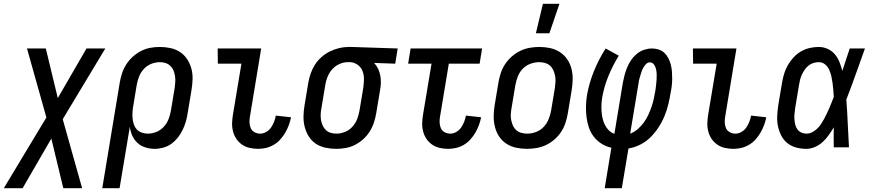

<svg xmlns="http://www.w3.org/2000/svg" viewBox="-68 -775 4588 1010"><path d="M51 215H-48L176 -157L74 -520H173L236 -259L387 -520H486L262 -148L364 215H265L202 -46Z M470 215 562 -341Q566 -365 574 -389.5Q582 -414 596.5 -436.5Q611 -459 631 -477Q651 -495 674.5 -507Q698 -519 723 -523.5Q748 -528 772 -528Q801 -528 829 -522Q857 -516 879.5 -501Q902 -486 917 -463Q932 -440 939 -413Q946 -386 945 -357.5Q944 -329 939 -299L919 -179Q916 -157 909.5 -135Q903 -113 893 -92Q883 -71 868 -52Q853 -33 834 -19Q815 -5 791.5 1.5Q768 8 746 8Q721 8 697 0.5Q673 -7 655.5 -23Q638 -39 628 -61Q618 -83 615 -108L561 215ZM709 -72Q732 -72 754.5 -81Q777 -90 793.5 -108Q810 -126 818.5 -148Q827 -170 831 -193L851 -313Q853 -328 854 -344Q855 -360 852.5 -375.5Q850 -391 844.5 -404.5Q839 -418 828 -428.5Q817 -439 802.5 -443.5Q788 -448 773 -448Q750 -448 727.5 -439Q705 -430 688.5 -412Q672 -394 663.5 -372Q655 -350 651 -327L633 -218Q630 -202 629 -185Q628 -168 629.5 -152Q631 -136 636 -121Q641 -106 651.5 -94.5Q662 -83 677.5 -77.5Q693 -72 709 -72Z M1290 8Q1267 8 1245 3Q1223 -2 1205 -14.5Q1187 -27 1175 -45Q1163 -63 1157.5 -85Q1152 -107 1153 -130Q1154 -153 1158 -176L1202 -440H1078L1077 -520H1306L1247 -163Q1244 -147 1244.5 -131Q1245 -115 1251 -101Q1257 -87 1271 -79.5Q1285 -72 1301 -72Q1317 -72 1332.5 -81Q1348 -90 1358 -104.5Q1368 -119 1374 -135Q1380 -151 1383 -167L1463 -158Q1459 -138 1451.5 -117.5Q1444 -97 1433 -78Q1422 -59 1407 -42Q1392 -25 1372.5 -13.5Q1353 -2 1332 3Q1311 8 1290 8Z M1701 8Q1672 8 1644 2Q1616 -4 1593.5 -19Q1571 -34 1556.5 -57Q1542 -80 1535 -107Q1528 -134 1528.5 -162.5Q1529 -191 1534 -221L1554 -341Q1558 -365 1566.5 -389Q1575 -413 1589 -435Q1603 -457 1623.5 -475Q1644 -493 1667.5 -504.5Q1691 -516 1716 -522Q1741 -528 1765 -528H1781L2024 -520L2011 -440L1900 -444Q1913 -430 1921 -413Q1929 -396 1932.5 -377.5Q1936 -359 1935.5 -339Q1935 -319 1931 -299L1911 -179Q1907 -155 1899 -130.5Q1891 -106 1877 -83.5Q1863 -61 1843 -43Q1823 -25 1799.5 -13Q1776 -1 1750.5 3.5Q1725 8 1701 8ZM1701 -72Q1724 -72 1746.5 -81Q1769 -90 1785.5 -108Q1802 -126 1810.5 -148Q1819 -170 1823 -193L1843 -313Q1846 -335 1846.5 -357.5Q1847 -380 1839.5 -400Q1832 -420 1815 -433Q1798 -446 1776 -448H1761Q1739 -448 1717 -438Q1695 -428 1679.5 -410.5Q1664 -393 1655 -371Q1646 -349 1643 -327L1623 -207Q1620 -192 1619 -176Q1618 -160 1620.5 -144.5Q1623 -129 1629 -115.5Q1635 -102 1645.5 -91.5Q1656 -81 1671 -76.5Q1686 -72 1701 -72Z M2290 8Q2267 8 2245 3Q2223 -2 2205 -14.5Q2187 -27 2175 -45Q2163 -63 2157.5 -85Q2152 -107 2153 -130Q2154 -153 2158 -176L2202 -440H2079L2092 -520H2468L2455 -440H2293L2247 -163Q2244 -147 2244.5 -131Q2245 -115 2251 -101Q2257 -87 2271 -79.5Q2285 -72 2301 -72Q2317 -72 2332.5 -81Q2348 -90 2358 -104.5Q2368 -119 2374 -135Q2380 -151 2383 -167L2463 -158Q2459 -138 2451.5 -117.5Q2444 -97 2433 -78Q2422 -59 2407 -42Q2392 -25 2372.5 -13.5Q2353 -2 2332 3Q2311 8 2290 8Z M2704 8Q2675 8 2647 2Q2619 -4 2596 -19Q2573 -34 2558 -56.5Q2543 -79 2536 -106Q2529 -133 2529 -162Q2529 -191 2534 -221L2554 -341Q2558 -365 2566 -390Q2574 -415 2589 -437.5Q2604 -460 2624.5 -478Q2645 -496 2669 -507.5Q2693 -519 2718.5 -523.5Q2744 -528 2769 -528Q2798 -528 2826 -522Q2854 -516 2877 -501Q2900 -486 2915.5 -463.5Q2931 -441 2938 -414Q2945 -387 2944.5 -358Q2944 -329 2939 -299L2919 -179Q2915 -155 2907 -130Q2899 -105 2884.5 -82.5Q2870 -60 2849.5 -42Q2829 -24 2805 -12.5Q2781 -1 2755 3.5Q2729 8 2704 8ZM2705 -72Q2728 -72 2751 -80.5Q2774 -89 2791 -106.5Q2808 -124 2817.5 -147Q2827 -170 2831 -193L2851 -313Q2853 -329 2854 -345Q2855 -361 2852 -376Q2849 -391 2843 -405Q2837 -419 2826 -429Q2815 -439 2800 -443.5Q2785 -448 2769 -448Q2746 -448 2722.5 -439.5Q2699 -431 2682 -413.5Q2665 -396 2656 -373Q2647 -350 2643 -327L2623 -207Q2620 -191 2619 -175Q2618 -159 2621 -144Q2624 -129 2630 -115Q2636 -101 2647 -91Q2658 -81 2673.5 -76.5Q2689 -72 2705 -72ZM2751 -600 2788 -755H2875L2822 -600Z M3113 215 3148 2Q3120 -4 3096.5 -19Q3073 -34 3056 -55.5Q3039 -77 3030 -103.5Q3021 -130 3017.5 -158Q3014 -186 3014.5 -215.5Q3015 -245 3020 -275Q3031 -338 3056 -400Q3081 -462 3118 -520L3187 -482Q3155 -430 3132.5 -375Q3110 -320 3100 -264Q3097 -245 3096 -226Q3095 -207 3096.5 -188Q3098 -169 3102 -151.5Q3106 -134 3114 -118Q3122 -102 3134.5 -89.5Q3147 -77 3164 -71L3209 -343Q3213 -363 3218.5 -383.5Q3224 -404 3232.5 -423.5Q3241 -443 3253.5 -461Q3266 -479 3283.5 -493Q3301 -507 3321.5 -513.5Q3342 -520 3362 -520Q3381 -520 3398.5 -514Q3416 -508 3428 -496Q3440 -484 3448 -468.5Q3456 -453 3460.5 -435.5Q3465 -418 3466.5 -400Q3468 -382 3468 -363Q3468 -344 3466 -325.5Q3464 -307 3460 -288Q3455 -257 3447.5 -226Q3440 -195 3427.5 -164.5Q3415 -134 3396.5 -105.5Q3378 -77 3354.5 -53.5Q3331 -30 3300.5 -14.5Q3270 1 3238 6L3203 215ZM3247 -72Q3269 -80 3287 -96Q3305 -112 3319 -131Q3333 -150 3342.5 -171Q3352 -192 3359.5 -213.5Q3367 -235 3371.5 -257Q3376 -279 3380 -301Q3382 -315 3383.5 -329Q3385 -343 3386 -357Q3387 -371 3386.5 -384.5Q3386 -398 3383 -411.5Q3380 -425 3372 -436Q3364 -447 3350 -447Q3339 -447 3330.5 -438Q3322 -429 3316 -418.5Q3310 -408 3306.5 -397Q3303 -386 3299.5 -375Q3296 -364 3293.5 -353Q3291 -342 3290 -331Z M3790 8Q3767 8 3745 3Q3723 -2 3705 -14.5Q3687 -27 3675 -45Q3663 -63 3657.5 -85Q3652 -107 3653 -130Q3654 -153 3658 -176L3702 -440H3578L3577 -520H3806L3747 -163Q3744 -147 3744.5 -131Q3745 -115 3751 -101Q3757 -87 3771 -79.5Q3785 -72 3801 -72Q3817 -72 3832.5 -81Q3848 -90 3858 -104.5Q3868 -119 3874 -135Q3880 -151 3883 -167L3963 -158Q3959 -138 3951.5 -117.5Q3944 -97 3933 -78Q3922 -59 3907 -42Q3892 -25 3872.5 -13.5Q3853 -2 3832 3Q3811 8 3790 8Z M4174 8Q4146 8 4120 1Q4094 -6 4074 -22Q4054 -38 4042 -61.5Q4030 -85 4024.5 -111Q4019 -137 4020.5 -165Q4022 -193 4026 -221L4046 -341Q4050 -364 4057 -387.5Q4064 -411 4076.5 -432.5Q4089 -454 4106.5 -473Q4124 -492 4145.5 -504.5Q4167 -517 4191 -522.5Q4215 -528 4239 -528Q4264 -528 4286.5 -517.5Q4309 -507 4324 -489Q4339 -471 4348 -448.5Q4357 -426 4363 -402Q4373 -432 4382.5 -461.5Q4392 -491 4402 -520H4482Q4458 -453 4434 -385.5Q4410 -318 4384 -251Q4389 -188 4391.5 -125.5Q4394 -63 4398 0H4318Q4317 -26 4317.5 -52.5Q4318 -79 4318 -105Q4306 -85 4292 -65Q4278 -45 4260 -28.5Q4242 -12 4219.5 -2Q4197 8 4174 8ZM4175 -72Q4190 -72 4204.5 -79.5Q4219 -87 4230.5 -98Q4242 -109 4251 -122.5Q4260 -136 4267.5 -150Q4275 -164 4281.5 -178Q4288 -192 4294.5 -206.5Q4301 -221 4306.5 -235.5Q4312 -250 4318 -265Q4317 -284 4315.5 -302.5Q4314 -321 4311.5 -339Q4309 -357 4305 -375Q4301 -393 4293.5 -409Q4286 -425 4272 -436.5Q4258 -448 4239 -448Q4225 -448 4210.5 -443.5Q4196 -439 4184.5 -429.5Q4173 -420 4164.5 -407.5Q4156 -395 4150 -382Q4144 -369 4140.5 -355Q4137 -341 4135 -327L4115 -207Q4113 -193 4111.5 -178Q4110 -163 4111 -148.5Q4112 -134 4115 -120.5Q4118 -107 4126 -95.5Q4134 -84 4147 -78Q4160 -72 4175 -72Z"/></svg>

Font: Iosevka Medium
Style: Italic
Weight: 500
Italic angle: -9°
Monospace: yes
Designer: Belleve Invis
Foundry: Belleve Invis
Version: Version 32.5.0; ttfautohint (v1.8.4)